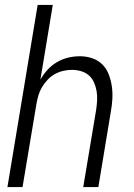

<svg xmlns="http://www.w3.org/2000/svg" viewBox="-20 -755 540 775"><path d="M10 0 132 -735H193L143 -433Q155 -455 172 -473.5Q189 -492 210.5 -504.5Q232 -517 255.5 -522.5Q279 -528 302 -528Q328 -528 352 -520Q376 -512 393 -495Q410 -478 419 -454.5Q428 -431 431.5 -406Q435 -381 433.5 -355Q432 -329 427 -302L377 0H316L368 -311Q371 -331 372 -350Q373 -369 370 -387Q367 -405 359.5 -422Q352 -439 339 -450.5Q326 -462 308 -467.5Q290 -473 270 -473Q253 -473 235.5 -469Q218 -465 201.5 -456Q185 -447 172 -433Q159 -419 149.5 -403Q140 -387 135 -370Q130 -353 127 -335L71 0Z"/></svg>

Font: Iosevka SS04 Light
Style: Italic
Weight: 300
Italic angle: -9°
Monospace: yes
Designer: Belleve Invis
Foundry: Belleve Invis
Version: Version 19.0.0; ttfautohint (v1.8.4)